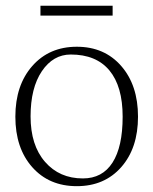

<svg xmlns="http://www.w3.org/2000/svg" viewBox="-20 -637 531 665"><path d="M370.1 -617.2V-583H120.1V-617.2ZM267.1 -19Q334.5 -19 369.6 -73.7Q404.8 -128.4 404.8 -232.9Q404.8 -337.9 358.9 -393.1Q313 -448.2 225.1 -448.2Q164.1 -448.2 125 -390.4Q85.9 -332.5 85.9 -233.9Q85.9 -133.8 136 -76.4Q186 -19 267.1 -19ZM246.1 7.8Q149.9 7.8 91.6 -58.1Q33.2 -124 33.2 -232.9Q33.2 -341.8 91.8 -408.4Q150.4 -475.1 246.1 -475.1Q341.8 -475.1 399.9 -408.4Q458 -341.8 458 -232.9Q458 -124 399.9 -58.1Q341.8 7.8 246.1 7.8Z"/></svg>

Font: Resagokr
Style: Light
Weight: 300
Designer: gluk
Foundry: gluk
Version: Version 0.95